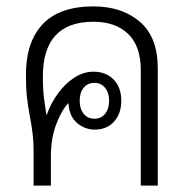

<svg xmlns="http://www.w3.org/2000/svg" viewBox="-20 -580 595 600"><path d="M272 -560Q361 -560 417 -512Q473 -464 473 -367V0H420V-360Q420 -436 380.5 -474Q341 -512 272 -512Q114 -512 114 -341Q114 -299 117.5 -272.5Q121 -246 125 -221H126Q139 -258 161.5 -288.5Q184 -319 212.5 -337.5Q241 -356 272 -356Q311 -356 335 -331.5Q359 -307 359 -265Q359 -225 336.5 -200Q314 -175 276 -175Q245 -175 220.5 -196Q196 -217 194 -258Q173 -237 156 -192.5Q139 -148 139 -91V0H85V-101Q85 -138 81.5 -165.5Q78 -193 73 -218.5Q68 -244 64.5 -274Q61 -304 61 -346Q61 -449 113.5 -504.5Q166 -560 272 -560ZM275 -321Q254 -321 241.5 -306Q229 -291 229 -265Q229 -240 241.5 -224.5Q254 -209 275 -209Q297 -209 309 -225Q321 -241 321 -265Q321 -290 308.5 -305.5Q296 -321 275 -321Z"/></svg>

Font: Noto Sans Thai Looped SemiCondensed Light
Style: Regular
Weight: 300
Width: 4
Designer: Sasikarn Vongin, Ben Mitchell
Foundry: The Fontpad Ltd
Version: Version 1.001; ttfautohint (v1.8.4.7-5d5b)